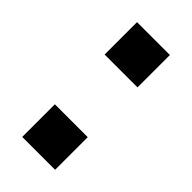

<svg xmlns="http://www.w3.org/2000/svg" viewBox="-162 -523 567 567"><g transform="rotate(45 121.5 -239.5)"><path d="M52.9 -344.1H190.2V-479.4H52.9ZM52.9 0H190.2V-136.3H52.9Z"/></g></svg>

Font: LL Pando Sans
Style: Bold
Weight: 700
Designer: Joshua Smith
Foundry: Joshua Smith
Version: Version 1.000;Glyphs 3.2.1 (3258)